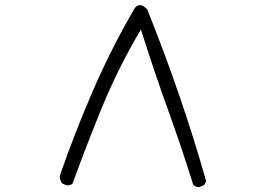

<svg xmlns="http://www.w3.org/2000/svg" viewBox="-20 -760 1040 769"><path d="M540.5 -739.7Q529.8 -739.7 519.5 -727.5Q426.3 -567.4 352.8 -398.2Q279.3 -229 219.2 -55.2Q219.7 -38.6 228 -25.9L244.6 -18.1Q246.6 -17.6 250.2 -17.6Q253.9 -17.6 259.5 -19Q265.1 -20.5 270.5 -24.4Q325.7 -176.8 388.2 -329.1Q450.7 -481.4 534.7 -625.5L544.4 -641.6Q598.6 -470.2 653.1 -319.6Q707.5 -168.9 754.4 -18.6Q763.2 -12.2 774.4 -10.3Q786.6 -12.2 798.3 -19.5L805.7 -34.2Q710.9 -370.1 569.8 -722.2Q553.7 -739.7 540.5 -739.7Z"/></svg>

Font: NaikaiFont
Style: Light
Weight: 300
Version: Version 1.89